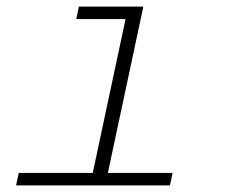

<svg xmlns="http://www.w3.org/2000/svg" viewBox="-20 -564 690 584"><path d="M254 0 370 -544H416L300 0ZM29 0 37 -38H505L497 0ZM212 -506 220 -544H393L385 -506Z"/></svg>

Font: Azeret Mono Thin Thin
Style: Italic
Weight: 250
Italic angle: -12°
Version: Version 1.002